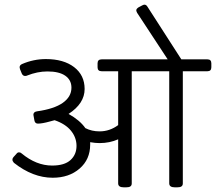

<svg xmlns="http://www.w3.org/2000/svg" viewBox="-20 -804 927 824"><path d="M870 -549.3Q887 -549.3 887 -532.3V-515.3Q887 -498.2 870 -498.2H764.6V-17Q764.6 -8.3 759 -4.2Q753.5 0 740.4 0H730.5Q706.3 0 706.3 -17V-498.2H545.4V-17Q545.4 -8.3 539.8 -4.2Q534.3 0 521.2 0H511.3Q487.1 0 487.1 -17V-206.1Q450.3 -189.9 407.5 -189.9Q388.8 -189.9 367 -193.8V-183.5Q367 -119.7 321.6 -80.5Q276.3 -41.2 206.1 -41.2Q120.9 -41.2 39.6 -105.4Q33.3 -113 33.3 -118.5Q33.3 -125.2 38 -130L50.3 -143.5Q54.7 -150.2 61.8 -150.2Q68.2 -150.2 72.9 -145.5Q135.6 -93.5 203.7 -93.5Q256.8 -93.5 282.6 -117.1Q308.4 -140.7 308.4 -178Q308.4 -213.6 284.6 -243Q260.8 -272.3 214.4 -288.1Q212 -287.8 204.9 -285.6Q197.8 -283.4 193.8 -282.6Q161.3 -273.5 142.7 -273.5Q130 -273.5 127.6 -287.4L124.1 -306.8Q123.3 -308.4 123.3 -311.5Q123.3 -323.8 138.7 -326.2Q212.4 -336.5 249.5 -362.7Q286.6 -388.8 286.6 -427.7Q286.6 -460.6 260.2 -479Q233.8 -497.4 183.5 -497.4Q140.3 -497.4 95.9 -479.6Q93.5 -478 87.6 -478Q78.5 -478 73.7 -487.9L65.8 -507.3Q64.2 -513.7 64.2 -515.3Q64.2 -524.4 74.5 -529.1Q124.1 -550.5 176.8 -550.5Q252.9 -550.5 298.1 -515.9Q343.2 -481.2 343.2 -422.1Q343.2 -359.9 274.3 -315.1Q323 -287.8 346.4 -254.1Q373.4 -240.2 407.5 -240.2Q450.7 -240.2 487.1 -267.1V-498.2H416.6Q398.7 -498.2 398.7 -515.3V-532.3Q398.7 -549.3 416.6 -549.3H699.6L568.4 -749.1Q564.8 -756.2 564.8 -759.8Q564.8 -765.8 573.9 -772.1L590.2 -780.8Q596.5 -784 599.7 -784Q607.6 -784 612.8 -775.3L758.2 -549.3Z"/></svg>

Font: Jaldi
Style: Regular
Weight: 400
Designer: Pablo Cosgaya and Nicolas Silva
Foundry: Omnibus-Type
Version: Version 1.001;PS 001.001;hotconv 1.0.70;makeotf.lib2.5.58329